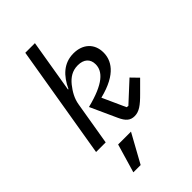

<svg xmlns="http://www.w3.org/2000/svg" viewBox="-291 -835 1182 1182"><g transform="rotate(-45 300.0 -244.5)"><path d="M56.1 0H139.9L187.5 -283.7C194.6 -327.1 215.6 -364.3 243.6 -399.5C271.7 -433.9 305 -457.4 354 -457.4C407 -457.4 436.4 -429.7 436.4 -383.9C436.4 -322.4 384.6 -267.8 221.2 -226.9L299.7 -54.3C321 -6.7 344.1 12.1 380.3 12.1C419.4 12.1 450.6 -10.3 501.8 -62.1L571.4 -131.7L525.9 -178.6L397.4 -60L384.2 -62.1L315.7 -213.4C485.8 -255.7 522 -336.6 522 -401.3C522 -477.6 469.1 -528.1 387.1 -528.1C300.8 -528.1 246.8 -472.7 209.9 -394.2H206L263.8 -740.1H180ZM130 250.7H193.5L296.9 63.2H185Z"/></g></svg>

Font: Margiela Mono Italic Text It
Style: Regular
Weight: 400
Designer: Mike Abbink, Paul van der Laan, Pieter van Rosmalen
Foundry: Bold Monday
Version: Version 2.003 2021